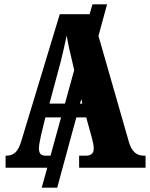

<svg xmlns="http://www.w3.org/2000/svg" viewBox="-20 -780 697 893"><path d="M657 -56V0H348V-56H382Q397 -56 406.5 -64Q416 -72 416 -89Q416 -107 407 -140L381 -234H335L246 93H174L200 0H6V-56H11Q35 -56 51.5 -71Q68 -86 80 -127L258 -714H397L410 -760H478L438 -613L580 -118Q598 -56 648 -56ZM210 -298H282L325 -454L317 -489Q297 -571 290 -614Q272 -530 262 -492ZM363 -298 358 -319 352 -298ZM264 -234H191L172 -156Q171 -149 166 -127Q161 -105 161 -91Q161 -73 168 -64.5Q175 -56 192 -56H215Z"/></svg>

Font: Noto Serif CondBlack
Style: Regular
Weight: 900
Width: 3
Designer: Monotype Design Team
Foundry: Monotype Imaging Inc.
Version: Version 1.001